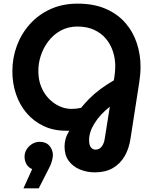

<svg xmlns="http://www.w3.org/2000/svg" viewBox="-20 -732 834 1056"><path d="M502 216Q459 216 420.5 200.5Q382 185 358.5 153.5Q335 122 335 74Q335 54 340.5 33Q346 12 361 -13Q357 -13 352.5 -13Q348 -13 343 -13Q274 -13 219.5 -39Q165 -65 126.5 -110Q88 -155 68 -214.5Q48 -274 48 -340Q48 -414 73 -481Q98 -548 145 -600Q192 -652 258 -682Q324 -712 407 -712Q496 -712 561.5 -683.5Q627 -655 669.5 -606Q712 -557 732.5 -494.5Q753 -432 753 -365Q753 -343 751 -321.5Q749 -300 746 -280L698 29Q690 85 665.5 127Q641 169 600.5 192.5Q560 216 502 216ZM505 91Q526 91 539 74.5Q552 58 556 31L584 -145Q557 -124 536 -101Q515 -78 500 -54Q485 -30 477.5 -7Q470 16 470 37Q470 66 480 78.5Q490 91 505 91ZM374 -133Q387 -133 400 -134.5Q413 -136 426 -139Q447 -165 473 -191Q499 -217 532.5 -242Q566 -267 606 -290L609 -307Q611 -321 612.5 -337.5Q614 -354 614 -367Q614 -409 601.5 -448Q589 -487 563.5 -518Q538 -549 498.5 -567.5Q459 -586 406 -586Q354 -586 313.5 -563.5Q273 -541 245.5 -504.5Q218 -468 204 -424.5Q190 -381 191 -339Q191 -293 206.5 -255Q222 -217 248 -190Q274 -163 306.5 -148Q339 -133 374 -133ZM109 304 157 198Q135 189 125 170Q115 151 115 130Q115 108 126.5 89.5Q138 71 157 59.5Q176 48 198 48Q233 48 252 70Q271 92 271 122Q271 132 265.5 153.5Q260 175 248 196L193 304Z"/></svg>

Font: MuseoModerno SemiBold
Style: Italic
Weight: 600
Italic angle: -9°
Designer: Pablo Cosgaya, Héctor Gatti, Marcela Romero, and the Authors of The MuseoModerno Project.
Foundry: Omnibus-Type Team
Version: Version 1.003